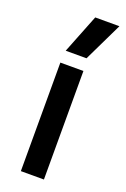

<svg xmlns="http://www.w3.org/2000/svg" viewBox="-139 -752 522 798"><g transform="rotate(20 122.0 -353.0)"><path d="M137 -706H244L161 -534H69ZM65 -480H167V0H65Z"/></g></svg>

Font: Prompt
Style: Regular
Weight: 400
Designer: Katatrad Team
Foundry: CadsonDemak
Version: Version 1.001